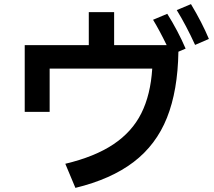

<svg xmlns="http://www.w3.org/2000/svg" viewBox="-20 -864 1040 932"><path d="M907 -844Q961 -754 994 -675L927 -646Q884 -740 838 -815ZM792 -797Q844 -714 881 -628L846 -613Q843 -424 790.5 -292.5Q738 -161 628.5 -77.5Q519 6 346 48L297 -69Q440 -103 530.5 -163.5Q621 -224 666 -314Q711 -404 719 -531H221V-321H100V-645H411V-805H534V-645H789Q754 -717 723 -768Z"/></svg>

Font: IBM Plex Sans JP SemiBold
Style: Regular
Weight: 600
Designer: Mike Abbink; Paul van der Laan; Pieter van Rosmalen; Wujin Sim; Yejin Wi; Jinhee Kim; Boomi Park; Yona Kim; Kichan Ma
Foundry: Sandoll Inc.
Version: Version 1.001